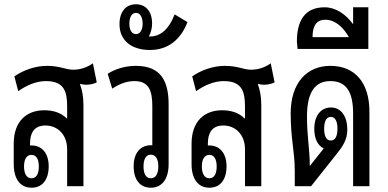

<svg xmlns="http://www.w3.org/2000/svg" viewBox="-20 -868 1810 895"><path d="M127 7C178 7 207 -31 207 -93C207 -153 176 -190 127 -190C125 -190 122 -190 120 -190V-199C120 -244 136 -283 192 -283C248 -283 293 -241 293 -172V0H369V-378C369 -416 363 -449 353 -475L354 -477C364 -474 374 -473 382 -473C400 -473 417 -477 431 -484L413 -573C386 -553 353 -543 321 -543C287 -543 259 -561 199 -561C146 -561 90 -542 47 -512L65 -443C102 -469 147 -490 194 -490C283 -490 293 -436 293 -369V-316H291C262 -345 224 -354 186 -354C108 -354 44 -307 44 -198V-103C44 -33 75 7 127 7ZM127 -37C103 -37 92 -60 92 -92C92 -124 103 -146 127 -146C151 -146 161 -123 161 -92C161 -60 151 -37 127 -37Z M766 -381C766 -489 731 -561 613 -561C559 -561 513 -544 482 -524L503 -455C533 -474 566 -490 607 -490C675 -490 690 -444 690 -372V-191C688 -191 685 -191 683 -191C634 -191 603 -154 603 -93C603 -31 632 7 683 7C735 7 766 -33 766 -103ZM683 -147C707 -147 718 -125 718 -92C718 -60 707 -37 683 -37C659 -37 649 -60 649 -92C649 -124 659 -147 683 -147Z M679 -635C765 -635 823 -685 854 -765L794 -801C769 -734 729 -698 680 -698C678 -698 676 -698 674 -698C683 -715 689 -736 689 -758C689 -819 656 -848 614 -848C567 -848 537 -814 537 -755C537 -680 592 -635 679 -635ZM614 -709C595 -709 583 -727 583 -758C583 -789 595 -808 614 -808C632 -808 645 -789 645 -758C645 -727 632 -709 614 -709Z M956 7C1007 7 1036 -31 1036 -93C1036 -153 1005 -190 956 -190C954 -190 951 -190 949 -190V-199C949 -244 965 -283 1021 -283C1077 -283 1122 -241 1122 -172V0H1198V-378C1198 -416 1192 -449 1182 -475L1183 -477C1193 -474 1203 -473 1211 -473C1229 -473 1246 -477 1260 -484L1242 -573C1215 -553 1182 -543 1150 -543C1116 -543 1088 -561 1028 -561C975 -561 919 -542 876 -512L894 -443C931 -469 976 -490 1023 -490C1112 -490 1122 -436 1122 -369V-316H1120C1091 -345 1053 -354 1015 -354C937 -354 873 -307 873 -198V-103C873 -33 904 7 956 7ZM956 -37C932 -37 921 -60 921 -92C921 -124 932 -146 956 -146C980 -146 990 -123 990 -92C990 -60 980 -37 956 -37Z M1354 0H1430L1549 -150C1578 -186 1599 -217 1599 -264C1599 -324 1571 -367 1523 -367C1476 -367 1445 -329 1445 -268C1445 -223 1460 -190 1489 -176L1424 -94C1424 -176 1411 -229 1411 -325C1411 -446 1454 -490 1520 -490C1598 -490 1626 -434 1626 -339V0H1702V-348C1702 -482 1635 -561 1520 -561C1412 -561 1335 -484 1335 -339C1335 -220 1354 -161 1354 -74ZM1522 -213C1499 -213 1491 -238 1491 -268C1491 -298 1499 -323 1522 -323C1545 -323 1553 -298 1553 -268C1553 -237 1545 -213 1522 -213Z M1367 -640H1697V-834H1626V-755C1591 -803 1544 -834 1493 -834C1397 -834 1364 -766 1364 -675ZM1437 -695C1437 -737 1448 -776 1497 -776C1543 -776 1582 -739 1606 -695Z"/></svg>

Font: Noto Sans Thai Looped ExtraCondensed
Style: Regular
Weight: 400
Width: 2
Designer: Sasikarn Vongin, Ben Mitchell
Foundry: The Fontpad Ltd
Version: Version 1.001